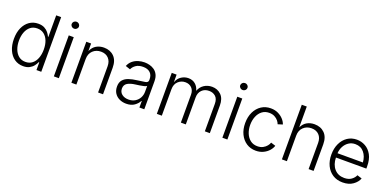

<svg xmlns="http://www.w3.org/2000/svg" viewBox="-9 -1565 4826 2402"><g transform="rotate(20 2403.5 -364.0)"><path d="M278.8 11.7Q211.9 11.7 161.6 -23.7Q111.3 -59.1 83.3 -122.8Q55.2 -186.5 55.2 -271.5Q55.2 -356 83.5 -419.2Q111.8 -482.4 162.4 -517.8Q212.9 -553.2 279.3 -553.2Q329.1 -553.2 362.3 -535.4Q395.5 -517.6 415.8 -491.7Q436 -465.8 446.8 -440.9H452.1V-727.5H518.1V0H454.1V-102.1H446.8Q436 -76.7 415.5 -50.3Q395 -23.9 361.6 -6.1Q328.1 11.7 278.8 11.7ZM287.6 -48.3Q340.3 -48.3 377.2 -77.1Q414.1 -106 433.3 -156.5Q452.6 -207 452.6 -272Q452.6 -336.9 433.3 -386.7Q414.1 -436.5 377.2 -464.8Q340.3 -493.2 287.6 -493.2Q233.9 -493.2 197 -463.9Q160.2 -434.6 141.1 -384.5Q122.1 -334.5 122.1 -272Q122.1 -209 141.4 -158.4Q160.6 -107.9 197.5 -78.1Q234.4 -48.3 287.6 -48.3Z M685.5 0V-545.9H752V0ZM719.2 -647Q699.2 -647 685.1 -660.6Q670.9 -674.3 670.9 -693.4Q670.9 -712.4 685.1 -726.1Q699.2 -739.7 719.2 -739.7Q739.3 -739.7 753.4 -726.1Q767.6 -712.4 767.6 -693.4Q767.6 -674.3 753.4 -660.6Q739.3 -647 719.2 -647Z M985.4 -340.3V0H918.9V-545.9H982.9L983.4 -445.3Q1008.3 -502 1053.2 -527.6Q1098.1 -553.2 1153.8 -553.2Q1236.8 -553.2 1288.6 -501.7Q1340.3 -450.2 1340.3 -353V0H1274.4V-348.1Q1274.4 -415 1236.8 -453.9Q1199.2 -492.7 1136.2 -492.7Q1071.8 -492.7 1028.6 -451.7Q985.4 -410.6 985.4 -340.3Z M1650.9 12.2Q1601.1 12.2 1560.3 -7.1Q1519.5 -26.4 1495.4 -63Q1471.2 -99.6 1471.2 -152.8Q1471.2 -206.5 1498 -238.5Q1524.9 -270.5 1572.3 -286.9Q1619.6 -303.2 1681.2 -310.5Q1749 -318.8 1786.4 -325.7Q1823.7 -332.5 1823.7 -363.8V-376.5Q1823.7 -431.2 1790.5 -462.6Q1757.3 -494.1 1695.8 -494.1Q1637.2 -494.1 1600.8 -468.5Q1564.5 -442.9 1550.3 -408.7L1486.8 -430.2Q1504.9 -474.6 1537.6 -501.5Q1570.3 -528.3 1611.1 -540.8Q1651.9 -553.2 1694.3 -553.2Q1726.6 -553.2 1760.7 -544.7Q1794.9 -536.1 1824.2 -515.9Q1853.5 -495.6 1871.6 -460.2Q1889.6 -424.8 1889.6 -370.6V0H1824.7V-86.4H1819.8Q1801.8 -48.8 1759.5 -18.3Q1717.3 12.2 1650.9 12.2ZM1660.6 -46.9Q1710.4 -46.9 1747.1 -69.1Q1783.7 -91.3 1803.7 -128.2Q1823.7 -165 1823.7 -209.5V-287.1Q1814.5 -278.3 1788.6 -271.7Q1762.7 -265.1 1732.9 -261Q1703.1 -256.8 1681.6 -253.9Q1612.8 -245.6 1575.2 -221.9Q1537.6 -198.2 1537.6 -149.9Q1537.6 -101.1 1572.8 -74Q1607.9 -46.9 1660.6 -46.9Z M2056.6 0V-545.9H2121.1L2121.6 -444.8Q2142.1 -501 2185.5 -528.1Q2229 -555.2 2277.3 -555.2Q2332 -555.2 2369.4 -523.9Q2406.7 -492.7 2420.9 -439.5Q2440.4 -493.7 2486.6 -524.4Q2532.7 -555.2 2592.3 -555.2Q2665 -555.2 2713.6 -507.3Q2762.2 -459.5 2762.2 -367.7V0H2695.8V-365.7Q2695.8 -431.6 2660.9 -462.9Q2626 -494.1 2574.7 -494.1Q2515.6 -494.1 2479 -457.3Q2442.4 -420.4 2442.4 -359.9V0H2376.5V-371.6Q2376.5 -428.2 2343.5 -461.2Q2310.5 -494.1 2258.3 -494.1Q2203.6 -494.1 2163.3 -456.5Q2123 -418.9 2123 -351.1V0Z M2929.2 0V-545.9H2995.6V0ZM2962.9 -647Q2942.9 -647 2928.7 -660.6Q2914.6 -674.3 2914.6 -693.4Q2914.6 -712.4 2928.7 -726.1Q2942.9 -739.7 2962.9 -739.7Q2982.9 -739.7 2997.1 -726.1Q3011.2 -712.4 3011.2 -693.4Q3011.2 -674.3 2997.1 -660.6Q2982.9 -647 2962.9 -647Z M3375.5 10.3Q3304.2 10.3 3250 -25.4Q3195.8 -61 3165 -124.3Q3134.3 -187.5 3134.3 -270.5Q3134.3 -354.5 3165 -418Q3195.8 -481.4 3250 -517.3Q3304.2 -553.2 3375.5 -553.2Q3430.7 -553.2 3473.6 -532.2Q3516.6 -511.2 3544.9 -479.5Q3573.2 -447.8 3584 -414.1L3521 -394.5Q3514.6 -415 3496.3 -438Q3478 -460.9 3447.5 -477.1Q3417 -493.2 3375.5 -493.2Q3319.8 -493.2 3281 -463.1Q3242.2 -433.1 3221.7 -382.6Q3201.2 -332 3201.2 -270.5Q3201.2 -210 3221.7 -159.7Q3242.2 -109.4 3281 -79.3Q3319.8 -49.3 3375.5 -49.3Q3418 -49.3 3448.7 -65.9Q3479.5 -82.5 3498.5 -106.2Q3517.6 -129.9 3523.4 -150.9L3585.9 -131.3Q3575.7 -97.7 3547.1 -64.9Q3518.6 -32.2 3474.9 -11Q3431.2 10.3 3375.5 10.3Z M3788.1 -340.3V0H3721.7V-727.5H3788.1V-449.7Q3813.5 -503.9 3857.7 -528.6Q3901.9 -553.2 3956.5 -553.2Q4039.6 -553.2 4091.6 -501.7Q4143.6 -450.2 4143.6 -353V0H4077.1V-348.1Q4077.1 -415 4039.6 -453.9Q4002 -492.7 3939 -492.7Q3874.5 -492.7 3831.3 -451.7Q3788.1 -410.6 3788.1 -340.3Z M4531.7 11.7Q4455.1 11.7 4399.2 -24.2Q4343.3 -60.1 4312.7 -123.5Q4282.2 -187 4282.2 -269.5Q4282.2 -352.1 4312.3 -416Q4342.3 -480 4396.2 -516.6Q4450.2 -553.2 4521.5 -553.2Q4581.1 -553.2 4634.3 -523.9Q4687.5 -494.6 4720.7 -434.6Q4753.9 -374.5 4753.9 -281.7V-252.9H4349.1Q4351.1 -159.7 4400.4 -103.8Q4449.7 -47.9 4532.2 -47.9Q4589.4 -47.9 4626 -74.2Q4662.6 -100.6 4677.7 -136.7L4740.7 -116.7Q4722.2 -65.4 4668.2 -26.9Q4614.3 11.7 4531.7 11.7ZM4349.1 -310.1H4687Q4681.6 -389.6 4638.2 -441.7Q4594.7 -493.7 4521.5 -493.7Q4472.2 -493.7 4434.6 -468.8Q4397 -443.8 4374.5 -402.1Q4352.1 -360.4 4349.1 -310.1Z"/></g></svg>

Font: Inter Light
Style: Regular
Weight: 300
Designer: Rasmus Andersson
Foundry: rsms
Version: Version 4.000;git-a52131595